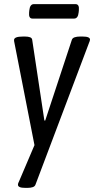

<svg xmlns="http://www.w3.org/2000/svg" viewBox="-20 -702 456 930"><path d="M102 208Q67 208 67 193Q67 188 69 183.5Q71 179 72 177L147 1L50 -494Q49 -498 48.5 -501.5Q48 -505 48 -508Q48 -525 91 -525H102Q116 -525 125.5 -521.5Q135 -518 136 -509L195 -118H199L328 -509Q331 -518 342 -521.5Q353 -525 367 -525H381Q416 -525 416 -510Q416 -507 414.5 -503Q413 -499 411 -494L152 192Q149 201 138.5 204.5Q128 208 114 208ZM137 -612Q118 -612 121 -642L122 -652Q125 -682 144 -682H346Q365 -682 362 -652L361 -642Q358 -612 339 -612Z"/></svg>

Font: Asap Condensed Condensed Regular
Style: Italic
Weight: 400
Width: 3
Italic angle: -6°
Designer: Pablo Cosgaya
Foundry: Omnibus-Type
Version: Version 3.001; ttfautohint (v1.8.4.7-5d5b)